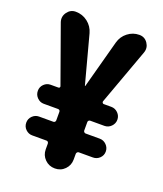

<svg xmlns="http://www.w3.org/2000/svg" viewBox="-135 -819 771 908"><g transform="rotate(20 250.0 -365.0)"><path d="M409.2 -730.5Q436.5 -730.5 451.7 -708Q466.8 -685.5 458 -660.2L354.5 -376Q353.5 -372.1 356 -368.7Q358.4 -365.2 362.3 -365.2H400.4Q419.9 -365.2 434.1 -351.1Q448.2 -336.9 448.2 -317.4Q448.2 -297.9 434.1 -283.7Q419.9 -269.5 400.4 -269.5H329.1Q325.2 -269.5 321.8 -266.6Q318.4 -263.7 318.4 -258.8V-215.8Q318.4 -211.9 321.8 -208.5Q325.2 -205.1 329.1 -205.1H400.4Q419.9 -205.1 434.1 -190.9Q448.2 -176.8 448.2 -157.2Q448.2 -137.7 434.1 -124Q419.9 -110.4 400.4 -110.4H329.1Q325.2 -110.4 321.8 -106.9Q318.4 -103.5 318.4 -98.6V-70.3Q318.4 -41 298.3 -20.5Q278.3 0 248.5 0Q218.8 0 198.2 -20.5Q177.7 -41 177.7 -70.3V-98.6Q177.7 -103.5 174.8 -106.9Q171.9 -110.4 167 -110.4H94.7Q76.2 -110.4 62 -124Q47.9 -137.7 47.9 -157.7Q47.9 -177.7 62 -191.4Q76.2 -205.1 94.7 -205.1H167Q171.9 -205.1 174.8 -208.5Q177.7 -211.9 177.7 -215.8V-258.8Q177.7 -263.7 174.8 -266.6Q171.9 -269.5 167 -269.5H94.7Q76.2 -269.5 62 -283.7Q47.9 -297.9 47.9 -317.9Q47.9 -337.9 62 -351.6Q76.2 -365.2 94.7 -365.2H133.8Q138.7 -365.2 140.6 -368.7Q142.6 -372.1 140.6 -376L39.1 -659.2Q30.3 -685.5 46.4 -708Q62.5 -730.5 88.9 -730.5Q123 -730.5 149.4 -710Q175.8 -689.5 184.6 -657.2L249 -416Q249 -415 250 -415Q251 -415 251 -416L316.4 -658.2Q325.2 -690.4 351.1 -710.4Q377 -730.5 409.2 -730.5Z"/></g></svg>

Font: Rounded-X Mgen+ 2m bold
Style: Bold
Weight: 700
Designer: [Source Han Sans]
Ryoko NISHIZUKA  (kana & ideographs); Paul D. Hunt (Latin, Greek & Cyrillic); Wenlong ZHANG  (bopomofo
Version: Version 1.059.20150602